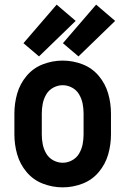

<svg xmlns="http://www.w3.org/2000/svg" viewBox="-20 -799 540 827"><path d="M148 -556 81 -613 224 -779 306 -709ZM318 -556 251 -613 394 -779 476 -709ZM250 8Q206 8 164.5 -8Q123 -24 94.5 -58Q66 -92 54 -134Q42 -176 42 -220V-310Q42 -354 54 -396Q66 -438 94.5 -472Q123 -506 164.5 -522Q206 -538 250 -538Q294 -538 335.5 -522Q377 -506 405.5 -472Q434 -438 446 -396Q458 -354 458 -310V-220Q458 -176 446 -134Q434 -92 405.5 -58Q377 -24 335.5 -8Q294 8 250 8ZM250 -98Q271 -98 290.5 -108.5Q310 -119 321 -138Q332 -157 336 -178Q340 -199 340 -220V-310Q340 -331 336 -352Q332 -373 321 -392Q310 -411 290.5 -421.5Q271 -432 250 -432Q229 -432 209.5 -421.5Q190 -411 179 -392Q168 -373 164 -352Q160 -331 160 -310V-220Q160 -199 164 -178Q168 -157 179 -138Q190 -119 209.5 -108.5Q229 -98 250 -98Z"/></svg>

Font: Iosevka SS01
Style: Bold
Weight: 700
Monospace: yes
Designer: Belleve Invis
Foundry: Belleve Invis
Version: 2.3.3; ttfautohint (v1.8.3)